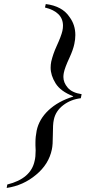

<svg xmlns="http://www.w3.org/2000/svg" viewBox="-20 -689 520 948"><path d="M206 -669Q288 -659 324 -604Q352 -566 352 -516Q352 -495 347 -472Q341 -443 323 -404Q300 -355 295 -329Q293 -318 293 -309Q293 -281 314.5 -256Q336 -231 383 -224L379 -204Q329 -198 292 -169.5Q255 -141 246 -99Q243 -86 242 -68Q241 -50 241 -25Q241 28 236 49Q221 122 158 174Q95 227 13 239L16 222Q133 193 151 105Q156 86 156 53Q156 42 155 29Q155 22 155 15Q155 -14 161 -44Q173 -101 220 -145Q267 -189 341 -212V-214Q279 -238 254.5 -277.5Q230 -317 230 -355Q230 -370 233 -385Q242 -423 259 -460Q282 -510 288 -536Q291 -550 291 -562Q291 -630 202 -652Z"/></svg>

Font: New Athena Unicode
Style: Italic
Weight: 400
Designer: J. Rusten 1997; rev. by R. Hancock 2001, 2002, rev. by D. Mastronarde 2002-2019
Foundry: Society for Classical Studies (formerly American Philological Association)
Version: Version 5.008